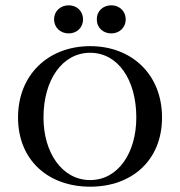

<svg xmlns="http://www.w3.org/2000/svg" viewBox="-20 -689 679 724"><path d="M320 15C477 15 591 -84 591 -246C591 -408 477 -515 320 -515C163 -515 48 -408 48 -246C48 -84 163 15 320 15ZM320 -10C215 -10 144 -112 144 -246C144 -388 215 -490 320 -490C425 -490 494 -388 494 -246C494 -112 425 -10 320 -10ZM239 -563C269 -563 293 -584 293 -616C293 -648 269 -669 239 -669C209 -669 184 -648 184 -616C184 -584 209 -563 239 -563ZM400 -563C429 -563 454 -584 454 -616C454 -648 429 -669 400 -669C369 -669 345 -648 345 -616C345 -584 369 -563 400 -563Z"/></svg>

Font: Sprat
Style: Regular
Weight: 400
Designer: Ethan Nakache
Foundry: Collletttivo
Version: Version 2.000;Glyphs 3.2 (3217)